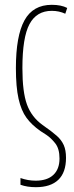

<svg xmlns="http://www.w3.org/2000/svg" viewBox="-20 -557 309 797"><path d="M65 210V182Q96 193 128 193Q176 193 201.5 169Q227 145 227 101Q227 60 209 37.5Q191 15 172 2.5Q153 -10 148 -13Q112 -38 90 -68Q68 -98 57 -147Q46 -196 46 -274Q46 -408 81.5 -472.5Q117 -537 195 -537Q234 -537 259 -524L251 -500Q225 -512 195 -512Q132 -512 102.5 -457Q73 -402 73 -274Q73 -175 92 -123Q111 -71 157 -38Q197 -10 216 7Q235 24 244.5 45Q254 66 254 98Q254 159 222 189.5Q190 220 129 220Q93 220 65 210Z"/></svg>

Font: Noto Sans Display Thin Cond
Style: Regular
Weight: 250
Width: 3
Designer: Monotype Design team
Foundry: Monotype Imaging Inc.
Version: Version 1.000